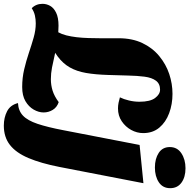

<svg xmlns="http://www.w3.org/2000/svg" viewBox="-58 -777 990 1004"><g transform="rotate(90 437.0 -275.0)"><path d="M135 -29 77 -50Q108 -79 120 -127Q132 -175 134 -243.5Q136 -312 135 -401Q135 -471 160 -524Q185 -577 228 -612.5Q271 -648 322 -665Q373 -682 426 -682Q480 -682 527 -664.5Q574 -647 602.5 -613Q631 -579 631 -529Q631 -496 614.5 -466Q598 -436 569 -416.5Q540 -397 502 -397Q487 -397 472 -400Q457 -403 444 -407Q454 -427 460.5 -454.5Q467 -482 467 -509Q467 -565 447.5 -591Q428 -617 404 -617Q373 -617 357 -595.5Q341 -574 336 -536Q331 -498 330 -449Q329 -400 327 -346Q325 -279 316.5 -230Q308 -181 287.5 -145Q267 -109 230 -81.5Q193 -54 135 -29ZM390 104Q342 104 297.5 93.5Q253 83 211.5 69Q170 55 131.5 44Q93 33 57 33Q36 33 16 37.5Q-4 42 -22 54Q-33 44 -39 29.5Q-45 15 -45 -2Q-45 -23 -34.5 -42Q-24 -61 1.5 -73.5Q27 -86 69 -86Q112 -86 150.5 -80Q189 -74 223 -66Q257 -58 288 -52Q319 -46 349 -46Q380 -46 409 -55Q438 -64 469 -87Q496 -78 509.5 -56Q523 -34 523 -8Q523 18 508 44Q493 70 464 87Q435 104 390 104ZM592 200Q550 200 517 183Q484 166 474 126Q514 124 539.5 100Q565 76 582.5 24Q600 -28 616 -112L693 -510L893 -530L808 -91Q789 6 761.5 71Q734 136 693 168Q652 200 592 200ZM811 -590Q765 -590 734.5 -610Q704 -630 704 -668Q704 -707 736.5 -728.5Q769 -750 815 -750Q861 -750 890 -729Q919 -708 919 -670Q919 -631 888 -610.5Q857 -590 811 -590Z"/></g></svg>

Font: Sansita Swashed Light ExtraBold
Style: Regular
Weight: 800
Version: Version 1.003